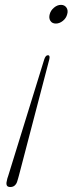

<svg xmlns="http://www.w3.org/2000/svg" viewBox="-20 -602 291 770"><path d="M21.5 148Q10 148 7.2 141.2Q4.5 134.5 7 125Q8.5 115 13.5 101.5L157 -362.5Q162.5 -380.5 172 -380.5Q182 -380.5 177.5 -363L56 101.5Q54.5 107 52.8 113Q51 119 49.5 124Q47 134 40 141Q33 148 21.5 148ZM224.5 -582.5Q239 -582.5 246.5 -571.5Q254 -560.5 249.5 -545Q245.5 -529 232 -518.2Q218.5 -507.5 204 -507.5Q189 -507.5 182 -518.5Q175 -529.5 179.5 -545.5Q183.5 -560.5 196.8 -571.5Q210 -582.5 224.5 -582.5Z"/></svg>

Font: Fraunces 72pt Soft Thin
Style: Italic
Weight: 100
Italic angle: -16°
Version: Version 1.000;[0bf87f6ff]